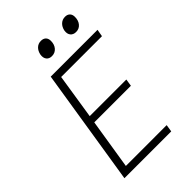

<svg xmlns="http://www.w3.org/2000/svg" viewBox="-266 -1026 1131 1131"><g transform="rotate(-45 300.0 -460.0)"><path d="M466 0H76L192 -730H582L574 -685H234L190 -403H495L488 -358H183L133 -45H473ZM241 -865Q246 -890 261.5 -905Q277 -920 300 -920Q320 -920 331 -909Q342 -898 342 -878Q342 -848 325.5 -829Q309 -810 283 -810Q260 -810 248.5 -825Q237 -840 241 -865ZM441 -865Q446 -890 462 -905Q478 -920 501 -920Q520 -920 531 -909Q542 -898 542 -878Q542 -848 526 -829Q510 -810 484 -810Q461 -810 449 -825Q437 -840 441 -865Z"/></g></svg>

Font: JetBrains Mono Extra Light
Style: Italic
Weight: 200
Italic angle: -9°
Monospace: yes
Designer: Philipp Nurullin, Konstantin Bulenkov
Foundry: JetBrains
Version: 2.002